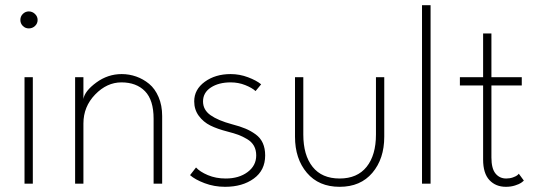

<svg xmlns="http://www.w3.org/2000/svg" viewBox="-20 -708 2070 740"><path d="M91 -598.5Q77.5 -598.5 68 -608Q58.5 -617.5 58.5 -631Q58.5 -645 68.2 -654.5Q78 -664 91 -664Q104.5 -664 114.8 -654.2Q125 -644.5 125 -631Q125 -617.5 115 -608Q105 -598.5 91 -598.5ZM74.5 0V-410.5H106.5V0Z M449 -422.5Q478 -422.5 505 -413Q532 -403.5 554.8 -384.8Q577.5 -366 591.2 -334Q605 -302 605 -261V0H572V-250.5Q572 -322.5 538.8 -356.5Q505.5 -390.5 448 -390.5Q392 -390.5 346.8 -343.8Q301.5 -297 301.5 -232V0H269.5V-410.5H301.5V-326.5Q306.5 -357 351 -389.8Q395.5 -422.5 449 -422.5Z M869 -422.5Q903.5 -422.5 936 -410.2Q968.5 -398 986.5 -383L965 -357Q951.5 -369.5 925.2 -380Q899 -390.5 869 -390.5Q823 -390.5 792.8 -370.8Q762.5 -351 762.5 -317Q762.5 -284.5 791.5 -264Q820.5 -243.5 874.5 -229Q905.5 -221 926.2 -212.2Q947 -203.5 965.5 -190Q984 -176.5 993 -156.2Q1002 -136 1002 -109Q1002 -51.5 958.2 -19.8Q914.5 12 847.5 12Q805.5 12 768.5 -2Q731.5 -16 712.5 -33L735.5 -62.5Q750.5 -46 781.2 -33Q812 -20 850 -20Q901 -20 934.2 -44.8Q967.5 -69.5 967.5 -109Q967.5 -130 958.8 -145.8Q950 -161.5 932.2 -172Q914.5 -182.5 898.2 -188.5Q882 -194.5 856.5 -201Q817.5 -211 790.8 -224.2Q764 -237.5 746.2 -261.5Q728.5 -285.5 728.5 -317.5Q728.5 -363 769.2 -392.8Q810 -422.5 869 -422.5Z M1149 -189.5Q1149 -110 1184.8 -65Q1220.5 -20 1289 -20Q1357 -20 1393 -65Q1429 -110 1429 -189.5V-410.5H1461V-181Q1461 -96 1415.2 -42Q1369.5 12 1289 12Q1208.5 12 1162.8 -42Q1117 -96 1117 -181V-410.5H1149Z M1639.5 0H1606.5V-688H1639.5Z M1752.5 -410.5H1842V-579H1874V-410.5H1991V-378.5H1874V-101Q1874 -58.5 1889.8 -39.2Q1905.5 -20 1931 -20Q1945 -20 1956.8 -24.2Q1968.5 -28.5 1973 -32Q1977.5 -35.5 1979.5 -38.5L1999 -12Q1995 -8 1988.2 -3.2Q1981.5 1.5 1965.2 6.8Q1949 12 1930 12Q1890.5 12 1866.2 -14Q1842 -40 1842 -93V-378.5H1752.5Z"/></svg>

Font: League Spartan ExtraLight
Style: Regular
Weight: 200
Foundry: The League of Moveable Type
Version: Version 2.002